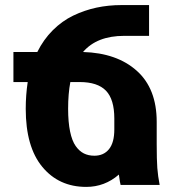

<svg xmlns="http://www.w3.org/2000/svg" viewBox="-20 -731 677 761"><path d="M612.8 2H458Q455.6 -5.4 451.2 -39.1Q395 9.8 321.8 9.8Q213.4 9.8 147.7 -69.6Q82 -148.9 82 -299.8Q82 -354 89.8 -405.8H33.2V-524.9H127.9Q152.3 -574.2 189.2 -611.1Q226.1 -647.9 270.3 -669.2Q314.5 -690.4 362.1 -700.7Q409.7 -710.9 461.9 -710.9H570.8V-588.9H472.2Q363.8 -588.9 309.1 -524.9Q443.4 -521 522.2 -450.4Q601.1 -379.9 601.1 -248V-160.2Q601.1 -97.7 603.5 -65.2Q606 -32.7 612.8 2ZM258.8 -405.8Q250 -359.4 250 -299.8Q250 -247.1 257.8 -209.7Q265.6 -172.4 280 -152.1Q294.4 -131.8 312.5 -122.8Q330.6 -113.8 354 -113.8Q391.1 -113.8 412.1 -139.9Q433.1 -166 433.1 -217.8V-261.2Q433.1 -337.4 399.9 -371.6Q366.7 -405.8 295.9 -405.8Z"/></svg>

Font: LT Superior Black
Style: Regular
Weight: 900
Designer: Daniel Lyons
Foundry: LyonsType
Version: Version 2.005